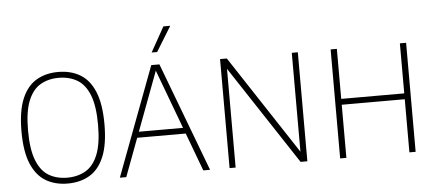

<svg xmlns="http://www.w3.org/2000/svg" viewBox="-52 -918 2372 1044"><g transform="rotate(-5 1133.5 -396.0)"><path d="M278.5 7Q210.5 7 159.5 -23Q108.5 -53 80.2 -120Q52 -187 52 -297Q52 -407.5 80.2 -474.8Q108.5 -542 159.5 -572Q210.5 -602 278.5 -602Q347 -602 398 -572Q449 -542 477 -474.8Q505 -407.5 505 -297Q505 -187 477 -120Q449 -53 398 -23Q347 7 278.5 7ZM278.5 -25Q336 -25 379.2 -50.2Q422.5 -75.5 446.2 -134.8Q470 -194 470 -296Q470 -400 446.2 -459.8Q422.5 -519.5 379.2 -544.8Q336 -570 278.5 -570Q221.5 -570 178.5 -544.8Q135.5 -519.5 111.8 -460.5Q88 -401.5 88 -299Q88 -195.5 111.8 -135.5Q135.5 -75.5 178.5 -50.2Q221.5 -25 278.5 -25Z M563 0 786.5 -595H831L1055.5 0H1018.5L803.5 -576H813.5L598 0ZM663 -208 672.5 -240H945.5L954.5 -208ZM794.5 -663 870.5 -799H908L824.5 -663Z M1162 0V-595H1199L1566.5 -35.5H1553.5V-595H1586.5V0H1549.5L1181.5 -559.5H1195V0Z M1765.5 0V-595H1799.5V-322H2143.5V-595H2177.5V0H2143.5V-290H1799.5V0Z"/></g></svg>

Font: Encode Sans SC SemiCondensed Thin
Style: Regular
Weight: 250
Width: 4
Designer: Multiple Designers
Foundry: Impallari Type
Version: Version 3.002